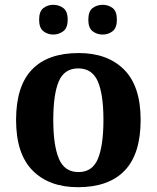

<svg xmlns="http://www.w3.org/2000/svg" viewBox="-20 -770 653 800"><path d="M304.6 10Q185 10 116 -59.3Q47 -128.7 47 -270.3Q47 -411 113.1 -480Q179.2 -549 308 -549Q428 -549 497 -480Q566 -411 566 -270.3Q566 -128.7 499.5 -59.3Q433 10 304.6 10ZM307 -53Q365 -53 388 -108.5Q411 -164 411 -270.5Q411 -377 387.5 -431Q364 -485 306 -485Q248 -485 225 -431.2Q202 -377.5 202 -270Q202 -164 225.5 -108.5Q249 -53 307 -53ZM408 -626Q384 -626 366 -639.8Q348 -653.6 348 -687.7Q348 -723 366 -736.5Q384 -750 408 -750Q431 -750 449 -736.7Q467 -723.4 467 -688Q467 -653.7 449 -639.8Q431 -626 408 -626ZM202 -626Q179 -626 161 -639.8Q143 -653.6 143 -687.7Q143 -723 161 -736.5Q179 -750 202 -750Q225 -750 243.5 -736.7Q262 -723.4 262 -688Q262 -653.7 243.5 -639.8Q225 -626 202 -626Z"/></svg>

Font: Noto Serif Vithkuqi
Style: Regular
Weight: 400
Version: Version 1.005